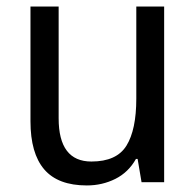

<svg xmlns="http://www.w3.org/2000/svg" viewBox="-20 -556 599 586"><path d="M481 -536V0H412L400 -71H395Q372 -30 332 -10Q292 10 245 10Q157 10 115 -39Q73 -88 73 -186V-536H159V-195Q159 -63 259 -63Q336 -63 366 -111.5Q396 -160 396 -255V-536Z"/></svg>

Font: Noto Sans Kannada SemiCondensed
Style: Regular
Weight: 400
Width: 4
Designer: Jelle Bosma - Monotype Design Team
Foundry: Monotype Imaging Inc.
Version: Version 2.005; ttfautohint (v1.8.4.7-5d5b)